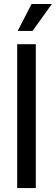

<svg xmlns="http://www.w3.org/2000/svg" viewBox="-20 -951 282 971"><path d="M161.1 -727.5V0H66.9V-727.5ZM69.3 -794.4 139.6 -930.7H242.2L144.5 -794.4Z"/></svg>

Font: Inter Cardless Tabular
Style: Regular
Weight: 400
Designer: Rasmus Andersson
Foundry: rsms
Version: Version 4.000;git-4fc901f